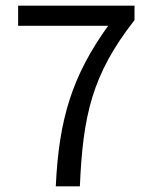

<svg xmlns="http://www.w3.org/2000/svg" viewBox="-20 -658 537 678"><path d="M177 0H262C273 -249 304 -394 455 -587V-638H44V-567H362C236 -392 188 -240 177 0Z"/></svg>

Font: Giro Sans Regular
Style: Regular
Weight: 400
Designer: Paul D. Hunt
Foundry: Adobe Systems Incorporated
Version: Version 1.000;PS 1.0;hotconv 1.0.88;makeotf.lib2.5.647800